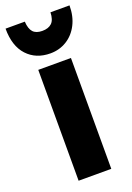

<svg xmlns="http://www.w3.org/2000/svg" viewBox="-178 -843 620 900"><g transform="rotate(-20 132.5 -393.5)"><path d="M51 0V-553H214V0ZM132 -606Q60 -606 16.5 -653Q-27 -700 -27 -787H69Q71 -751 86 -734.5Q101 -718 132 -718Q163 -718 179.5 -734Q196 -750 197 -787H292Q292 -733 271 -692Q250 -651 213.5 -628.5Q177 -606 132 -606Z"/></g></svg>

Font: Noto Sans UI CondBlack
Style: Regular
Weight: 900
Width: 3
Designer: Monotype Design Team
Foundry: Monotype Imaging Inc.
Version: Version 1.001